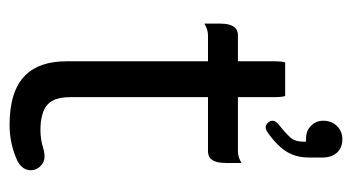

<svg xmlns="http://www.w3.org/2000/svg" viewBox="-192 -560 756 413"><g transform="rotate(90 186.5 -354.0)"><path d="M114.7 -588.9Q112.3 -582.5 112.3 -563.5V-487.3H56.6Q46.4 -487.3 40.5 -481.4Q31.2 -472.2 31.2 -448.2V-415Q43.5 -422.9 56.6 -422.9H112.3V-119.1Q112.3 -60.1 142.6 -29.8Q176.3 3.9 249 3.9Q290.5 3.9 327.1 -13.2Q346.7 -23.9 346.7 -42Q346.7 -53.7 337.9 -62.5Q329.1 -71.3 317.4 -71.3Q311.5 -71.3 303.7 -69.8Q301.8 -68.8 299.3 -68.4Q279.8 -62.5 261 -62.5Q242.2 -62.5 229.5 -65.9Q212.9 -69.8 204.1 -79.1Q189.5 -93.3 189.5 -127V-422.9H305.7Q315.9 -422.9 321.8 -428.7Q331.1 -438 331.1 -461.9V-495.1Q318.8 -487.3 305.7 -487.3H189.5V-563.5Q189.5 -582.5 187 -588.9ZM250.5 -576.7Q240.2 -568.8 240.2 -562Q240.2 -556.2 244.9 -551.5Q249.5 -546.9 252.9 -546.9Q260.3 -546.9 265.1 -551.3H265.6Q302.7 -577.6 313 -604.5Q319.3 -620.1 319.3 -639.6V-669.9Q319.3 -689.5 307.6 -701.7Q296.9 -711.9 280.3 -711.9Q262.7 -711.9 251.5 -700.2Q240.2 -688.5 240.2 -670.9Q240.2 -655.3 251 -644.5Q261.7 -633.8 278.3 -633.8H285.2V-627Q285.2 -610.8 276.4 -600.1Q273.9 -597.7 268.6 -592.3Q263.2 -586.9 250.5 -576.7Z"/></g></svg>

Font: YuPearl-Light
Style: Light
Weight: 300
Designer: Max Yao
Foundry: Max-Everyday
Version: Version 1.011; ttfautohint (v1.8.3)